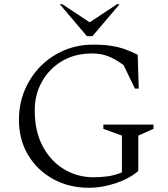

<svg xmlns="http://www.w3.org/2000/svg" viewBox="-20 -882 799 912"><path d="M403 10Q307 10 231.5 -32Q156 -74 113 -146.5Q70 -219 70 -312Q70 -389 97.5 -454Q125 -519 173 -567.5Q221 -616 285 -643Q349 -670 421 -670Q474 -670 510.5 -664Q547 -658 576.5 -647Q606 -636 634 -622L639 -461H621L567 -573Q525 -603 492 -615.5Q459 -628 417 -628Q336 -628 275 -592Q214 -556 179.5 -494.5Q145 -433 145 -358Q145 -258 183 -187Q221 -116 284.5 -78Q348 -40 424 -40Q459 -40 491.5 -44.5Q524 -49 559 -63V-238L471 -270V-290H709V-270L637 -238V-70Q594 -33 529 -11.5Q464 10 403 10ZM393 -710 264 -862H276L406 -776L536 -862H548L419 -710Z"/></svg>

Font: Spectral SC Light
Style: Regular
Weight: 300
Designer: Jean-Baptiste Levee
Foundry: Production Type
Version: Version 2.001